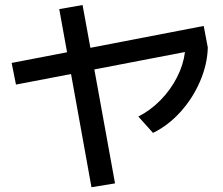

<svg xmlns="http://www.w3.org/2000/svg" viewBox="-20 -745 904 780"><path d="M27.3 -489.3 252.4 -532.7 220.7 -708 315.4 -724.6 347.2 -550.8 807.6 -639.6 824.2 -551.8Q822.3 -483.4 792.7 -414.6Q763.2 -345.7 713.1 -290.3Q663.1 -234.9 601.6 -205.1L542 -271.5Q591.8 -296.9 632.6 -338.6Q673.3 -380.4 699.2 -431.2Q725.1 -481.9 731.4 -533.7L363.3 -462.9L447.3 0L351.6 15.6L268.6 -444.3L44.9 -401.4Z"/></svg>

Font: Pretendard GOV Medium
Style: Regular
Weight: 500
Designer: Base glyphs from Inter by Rasmus Andersson; Hangeul glyphs from Noto Sans CJK(Source Han Sans) by Jang Soo-young and Kan
Foundry: Kil Hyung-jin
Version: Version 1.309